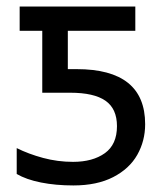

<svg xmlns="http://www.w3.org/2000/svg" viewBox="-20 -556 505 586"><path d="M31 -25V-104Q67 -86 111.5 -74Q156 -62 203 -62Q263 -62 300 -88.5Q337 -115 337 -171Q337 -224 302 -248.5Q267 -273 194 -273H109V-462H40V-536H393V-462H187V-345H214Q423 -345 423 -177Q423 -126 399 -83.5Q375 -41 325.5 -15.5Q276 10 204 10Q150 10 105 1Q60 -8 31 -25Z"/></svg>

Font: Noto Sans Display
Style: Regular
Weight: 400
Designer: Monotype Design team
Foundry: Monotype Imaging Inc.
Version: Version 1.000